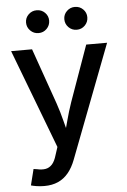

<svg xmlns="http://www.w3.org/2000/svg" viewBox="-62 -796 692 1047"><g transform="rotate(-5 283.5 -272.0)"><path d="M64.9 197.8 86.9 109.9 106.4 112.8Q132.3 118.7 152.8 115Q173.3 111.3 188.5 94.5Q203.6 77.6 212.9 44.9L227.1 1.5L21 -541H135.7L243.2 -235.4Q260.3 -185.5 272.5 -136.2Q284.7 -86.9 298.3 -38.1H266.6Q280.3 -86.9 293.2 -136.5Q306.2 -186 323.2 -235.4L432.1 -541H546.4L309.6 78.1Q293.5 120.6 269.8 149.4Q246.1 178.2 213.4 192.9Q180.7 207.5 138.2 207.5Q114.7 207.5 95.2 204.3Q75.7 201.2 64.9 197.8ZM388.2 -626Q361.8 -626 343.5 -644.5Q325.2 -663.1 325.2 -689Q325.2 -714.8 343.8 -732.9Q362.3 -751 388.2 -751Q414.6 -751 432.9 -732.9Q451.2 -714.8 451.2 -689Q451.2 -663.1 432.9 -644.5Q414.6 -626 388.2 -626ZM179.2 -626Q152.8 -626 134.3 -644.5Q115.7 -663.1 115.7 -689Q115.7 -714.8 134.3 -732.9Q152.8 -751 179.2 -751Q205.6 -751 223.9 -732.9Q242.2 -714.8 242.2 -689Q242.2 -663.1 223.9 -644.5Q205.6 -626 179.2 -626Z"/></g></svg>

Font: Inter 17pt Medium
Style: Regular
Weight: 500
Version: Version 4.001;git-66647c0bb